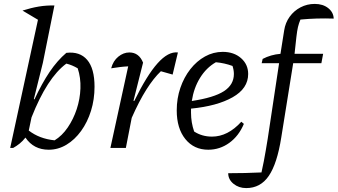

<svg xmlns="http://www.w3.org/2000/svg" viewBox="-20 -756 1725 981"><path d="M32 0 174 -655 95 -702Q139 -716 178 -722.5Q217 -729 258 -728L199 -435L153 -250L156 -248Q194 -330 233.5 -388.5Q273 -447 319 -486Q388 -494 425.5 -450Q463 -406 463 -313Q463 -248 445 -190Q427 -132 394.5 -87Q362 -42 319.5 -16.5Q277 9 229 9Q152 9 110 -53Q96 -35 80.5 -22.5Q65 -10 47 0ZM127 -89Q181 -47 259 -39Q297 -62 326 -104.5Q355 -147 372 -198.5Q389 -250 391 -304.5Q393 -359 377 -407Q348 -424 319 -431Q221 -359 141 -156Z M544 0 635 -417Q614 -416 593.5 -413.5Q573 -411 548 -407Q558 -445 584.5 -466.5Q611 -488 641 -488Q690 -488 711 -436L662 -241L666 -240Q730 -371 785 -432.5Q840 -494 889 -488L862 -375L802 -392Q765 -357 728 -298.5Q691 -240 653 -154L623 0Z M1044 9Q971 9 927 -45.5Q883 -100 883 -192Q883 -253 901.5 -307Q920 -361 952.5 -402.5Q985 -444 1027.5 -467.5Q1070 -491 1118 -491Q1175 -491 1211.5 -459Q1248 -427 1248 -378Q1248 -304 1168.5 -259Q1089 -214 956 -201Q956 -191 956 -180Q956 -130 972 -84Q1012 -58 1063 -58Q1144 -58 1213 -134L1226 -123Q1200 -61 1151.5 -26Q1103 9 1044 9ZM1175 -378Q1175 -398 1168 -419Q1127 -434 1083 -438Q1034 -410 1002 -358Q970 -306 960 -240Q1073 -257 1124 -290Q1175 -323 1175 -378Z M1238 205Q1200 205 1173 183Q1146 161 1146 129Q1191 129 1232 128Q1273 127 1316 125Q1323 93 1328 67.5Q1333 42 1337.5 15Q1342 -12 1348 -48L1406 -433H1317L1322 -455Q1364 -477 1413 -481L1432 -601Q1438 -640 1460 -670.5Q1482 -701 1515.5 -718.5Q1549 -736 1588 -736Q1630 -736 1657 -714.5Q1684 -693 1685 -661Q1597 -664 1515 -656Q1507 -637 1502.5 -618Q1498 -599 1494.5 -568Q1491 -537 1485 -481H1631L1622 -433H1478L1417 -53Q1396 80 1353.5 142.5Q1311 205 1238 205Z"/></svg>

Font: Piazzolla
Style: Italic
Weight: 400
Italic angle: -11.3°
Designer: Juan Pablo del Peral
Foundry: Huerta Tipografica
Version: Version 1.330